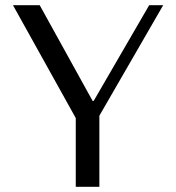

<svg xmlns="http://www.w3.org/2000/svg" viewBox="-20 -720 679 740"><path d="M30 -700H133L337 -331H341L555 -700H609L363 -274V0H272V-265Z"/></svg>

Font: Tenor Sans
Style: Regular
Weight: 400
Designer: Denis Masharov
Foundry: Denis Masharov
Version: Version 1.1